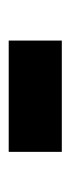

<svg xmlns="http://www.w3.org/2000/svg" viewBox="123 -522 165 452"><g transform="rotate(90 206.0 -295.5)"><path d="M337 -358V-233H75V-358Z"/></g></svg>

Font: ReCut ExtraBold
Style: Regular
Weight: 800
Designer: Giant Group (for alternate capitals set)
Version: Version 2.002;FEAKit 1.0